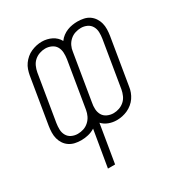

<svg xmlns="http://www.w3.org/2000/svg" viewBox="-173 -667 947 1000"><g transform="rotate(-30 300.0 -167.5)"><path d="M188 205 225 -14Q206 -2 184.5 3Q163 8 142 8Q142 8 142 8Q142 8 142 8Q123 8 105 4Q87 0 72 -10Q57 -20 47 -35Q37 -50 32.5 -67.5Q28 -85 28.5 -104Q29 -123 32 -142L78 -420Q81 -436 86.5 -452Q92 -468 102 -482Q112 -496 125.5 -507.5Q139 -519 155 -526Q171 -533 187 -536.5Q203 -540 220 -540Q235 -540 250 -536.5Q265 -533 278 -526.5Q291 -520 301.5 -510Q312 -500 319 -487Q329 -501 342.5 -511Q356 -521 371 -527Q386 -533 402 -535.5Q418 -538 433 -538Q433 -538 433 -538Q433 -538 433 -538Q452 -538 470.5 -534Q489 -530 503.5 -520Q518 -510 528 -495Q538 -480 542.5 -462.5Q547 -445 546.5 -426Q546 -407 543 -388L497 -110Q495 -94 489 -78Q483 -62 473.5 -48Q464 -34 450 -22.5Q436 -11 420.5 -4Q405 3 388.5 6.5Q372 10 355 10Q330 10 307.5 1.5Q285 -7 269 -24L231 205ZM143 -30Q161 -30 178 -35.5Q195 -41 209 -53.5Q223 -66 231 -82.5Q239 -99 242 -117L288 -395Q291 -414 290 -433.5Q289 -453 280 -468.5Q271 -484 253.5 -492Q236 -500 217 -500Q200 -500 182.5 -494Q165 -488 151.5 -476Q138 -464 130.5 -447Q123 -430 120 -413L74 -135Q71 -116 71.5 -97Q72 -78 81 -62Q90 -46 107 -38Q124 -30 143 -30ZM358 -30Q376 -30 393 -36Q410 -42 423.5 -54Q437 -66 444.5 -83Q452 -100 455 -117L501 -395Q504 -414 503.5 -433Q503 -452 494 -468Q485 -484 468 -492Q451 -500 432 -500Q415 -500 397.5 -494.5Q380 -489 366 -476.5Q352 -464 344 -447.5Q336 -431 334 -413L288 -135Q284 -116 285 -96.5Q286 -77 295 -61.5Q304 -46 321.5 -38Q339 -30 358 -30Z"/></g></svg>

Font: Iosevka Curly XLtExObl
Style: Regular
Weight: 200
Width: 7
Italic angle: -9°
Monospace: yes
Designer: Belleve Invis
Foundry: Belleve Invis
Version: Version 11.0.1; ttfautohint (v1.8.3)